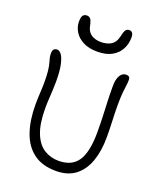

<svg xmlns="http://www.w3.org/2000/svg" viewBox="-176 -1093 1015 1215"><g transform="rotate(20 331.5 -485.5)"><path d="M349 13Q256 13 197.5 -30.5Q139 -74 111.5 -153Q84 -232 84 -337Q84 -378 86.5 -419.5Q89 -461 89 -489Q89 -537 85.5 -566.5Q82 -596 77 -613.5Q72 -631 68.5 -645Q65 -659 65 -676Q65 -695 73 -703.5Q81 -712 95 -712Q110 -712 124 -693.5Q138 -675 147.5 -632.5Q157 -590 157 -518Q157 -492 155.5 -461.5Q154 -431 152 -399.5Q150 -368 150 -339Q150 -233 175.5 -170Q201 -107 245 -80Q289 -53 342 -53Q432 -53 472 -114Q512 -175 512 -305Q512 -367 510 -415Q508 -463 506 -510Q504 -557 504 -615Q504 -661 519 -686.5Q534 -712 560 -712Q572 -712 579 -706.5Q586 -701 586 -684Q586 -666 583 -646.5Q580 -627 577 -596Q574 -565 574 -511Q574 -459 576.5 -406Q579 -353 579 -298Q579 -206 554.5 -136Q530 -66 479 -26.5Q428 13 349 13ZM336 -786Q279 -786 240.5 -806Q202 -826 182.5 -858Q163 -890 163 -926Q163 -956 172 -967.5Q181 -979 198 -979Q214 -979 223 -967.5Q232 -956 239 -921Q247 -884 273.5 -867.5Q300 -851 337 -851Q376 -851 403.5 -867Q431 -883 441 -922Q449 -960 457.5 -972Q466 -984 481 -984Q495 -984 502.5 -974.5Q510 -965 510 -944Q510 -901 491 -865Q472 -829 433.5 -807.5Q395 -786 336 -786Z"/></g></svg>

Font: Shantell Sans Light
Style: Regular
Weight: 300
Designer: Stephen Nixon, Anya Danilova, Shantell Martin
Foundry: Arrow Type
Version: Version 1.011;[c5ecc13dd]